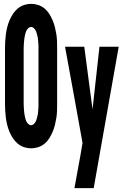

<svg xmlns="http://www.w3.org/2000/svg" viewBox="-20 -763 640 998"><path d="M142 8Q123 8 105 2Q87 -4 72.5 -16Q58 -28 47.5 -44Q37 -60 29.5 -77.5Q22 -95 17.5 -113.5Q13 -132 10.5 -150.5Q8 -169 7 -188Q6 -207 6 -226V-509Q6 -528 7 -547Q8 -566 10.5 -584.5Q13 -603 17.5 -621.5Q22 -640 29.5 -657.5Q37 -675 47.5 -691Q58 -707 72.5 -719Q87 -731 105 -737Q123 -743 142 -743Q160 -743 178.5 -737Q197 -731 211.5 -719Q226 -707 236 -691Q246 -675 253.5 -657.5Q261 -640 265.5 -621.5Q270 -603 273 -584.5Q276 -566 276.5 -547Q277 -528 277 -509V-226Q277 -207 276.5 -188Q276 -169 273 -150.5Q270 -132 265.5 -113.5Q261 -95 253.5 -77.5Q246 -60 236 -44Q226 -28 211.5 -16Q197 -4 178.5 2Q160 8 142 8ZM142 -112Q149 -112 155.5 -118Q162 -124 165.5 -131Q169 -138 171 -146Q173 -154 175 -161.5Q177 -169 177.5 -177Q178 -185 179 -193.5Q180 -202 180 -210Q180 -218 180 -226V-509Q180 -517 180 -525Q180 -533 179 -541.5Q178 -550 177.5 -558Q177 -566 175 -573.5Q173 -581 171 -589Q169 -597 165.5 -604Q162 -611 155.5 -617Q149 -623 142 -623Q134 -623 127.5 -617Q121 -611 117.5 -604Q114 -597 112 -589Q110 -581 108.5 -573.5Q107 -566 106 -558Q105 -550 104.5 -541.5Q104 -533 103.5 -525Q103 -517 103 -509V-226Q103 -218 103.5 -210Q104 -202 104.5 -193.5Q105 -185 106 -177Q107 -169 108.5 -161.5Q110 -154 112 -146Q114 -138 117.5 -131Q121 -124 127.5 -118Q134 -112 142 -112ZM467 215H367Q375 172 382.5 129.5Q390 87 398 45L409 -20L362 -280L318 -520H418L461 -195L497 -520H597Z"/></svg>

Font: Iosevka Heavy Extended
Style: Regular
Weight: 900
Width: 7
Monospace: yes
Designer: Belleve Invis
Foundry: Belleve Invis
Version: Version 32.5.0; ttfautohint (v1.8.4)